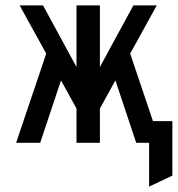

<svg xmlns="http://www.w3.org/2000/svg" viewBox="-20 -531 661 714"><path d="M534.5 163V0H497.5V-80.5H621V122ZM324.5 -78.5 318 -220 476 -511H563ZM40 0 166 -373.5 221 -274.5 129.5 0ZM291.5 -78.5 53 -511H140L298 -220ZM264.5 0V-511H351.5V0ZM486.5 0 395 -274.5 450 -373.5 576 0Z"/></svg>

Font: Overpass Mono Medium
Style: Regular
Weight: 500
Monospace: yes
Designer: Delve Withrington, Dave Bailey
Foundry: Delve Fonts LLC
Version: Version 4.000